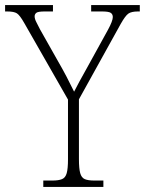

<svg xmlns="http://www.w3.org/2000/svg" viewBox="-29 -734 569 754"><path d="M141 0V-25H177Q201 -25 214.5 -30.5Q228 -36 233 -54Q238 -72 238 -108V-343L66 -644Q49 -674 37.5 -681.5Q26 -689 -1 -689H-9V-714H179V-689H147Q120 -689 113.5 -683.5Q107 -678 107 -670Q107 -660 113.5 -647.5Q120 -635 128 -619L198 -495Q216 -464 232 -433.5Q248 -403 262 -374Q270 -390 283 -414Q296 -438 314 -470L395 -617Q414 -652 414 -667Q414 -678 406 -683.5Q398 -689 371 -689H329V-714H520V-689H513Q487 -689 475 -680.5Q463 -672 445 -640L281 -344V-109Q281 -72 286 -54Q291 -36 304 -30.5Q317 -25 341 -25H377V0Z"/></svg>

Font: Noto Serif Tamil SemiCondensed ExtraLight
Style: Italic
Weight: 200
Width: 4
Italic angle: -12°
Designer: Indian Type Foundry, Tom Grace, and the Monotype Design Team
Foundry: Monotype Imaging Inc.
Version: Version 2.003; ttfautohint (v1.8.4.7-5d5b)